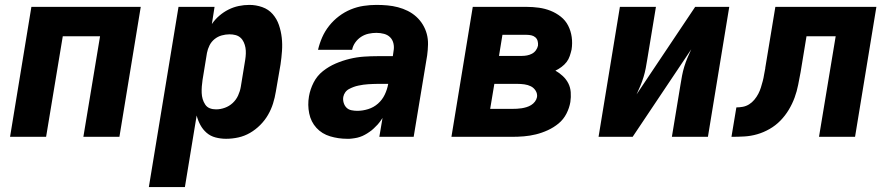

<svg xmlns="http://www.w3.org/2000/svg" viewBox="-20 -558 3640 783"><path d="M21 0 108 -530H554L467 0H320L388 -410H236L168 0Z M587 205 708 -530H855L844 -460Q844 -460 844 -460Q844 -460 844 -460Q857 -479 874.5 -494Q892 -509 912 -519Q932 -529 953.5 -533.5Q975 -538 997 -538Q1024 -538 1049.5 -529Q1075 -520 1092 -500.5Q1109 -481 1117.5 -456Q1126 -431 1129 -404.5Q1132 -378 1130 -350Q1128 -322 1124 -295L1105 -185Q1101 -160 1093.5 -136Q1086 -112 1073 -89.5Q1060 -67 1041 -48Q1022 -29 999.5 -16Q977 -3 952 2.5Q927 8 902 8Q880 8 859 2.5Q838 -3 822.5 -16.5Q807 -30 797 -48.5Q787 -67 782 -87L734 205ZM861 -112Q879 -112 897 -118.5Q915 -125 929 -138Q943 -151 951 -168.5Q959 -186 962 -204L980 -314Q982 -327 982.5 -339.5Q983 -352 981 -363.5Q979 -375 974 -386Q969 -397 960.5 -404.5Q952 -412 940.5 -415Q929 -418 916 -418Q900 -418 884 -413.5Q868 -409 855 -398.5Q842 -388 834.5 -373Q827 -358 824 -342L806 -232Q804 -219 803 -205.5Q802 -192 802.5 -179Q803 -166 806.5 -154Q810 -142 817 -131.5Q824 -121 835.5 -116.5Q847 -112 861 -112Z M1395 8Q1360 8 1326.5 -2Q1293 -12 1270.5 -36.5Q1248 -61 1241 -95.5Q1234 -130 1240 -165Q1245 -194 1259 -221.5Q1273 -249 1297 -268Q1321 -287 1349 -299Q1377 -311 1406 -318Q1435 -325 1463.5 -327Q1492 -329 1521 -329H1582L1585 -350Q1588 -366 1584.5 -381Q1581 -396 1571 -406Q1561 -416 1546 -420Q1531 -424 1515 -424Q1499 -424 1483 -420.5Q1467 -417 1453 -408Q1439 -399 1429 -385Q1419 -371 1416 -355H1277Q1283 -381 1294 -406Q1305 -431 1322.5 -453Q1340 -475 1362.5 -492Q1385 -509 1410.5 -519.5Q1436 -530 1462.5 -534Q1489 -538 1515 -538Q1538 -538 1560 -536Q1582 -534 1603 -528.5Q1624 -523 1643 -513.5Q1662 -504 1677.5 -490Q1693 -476 1704 -458Q1715 -440 1720.5 -419.5Q1726 -399 1725.5 -376.5Q1725 -354 1722 -332L1667 0H1527L1540 -77Q1540 -77 1540 -77Q1540 -77 1540 -77Q1533 -66 1531.5 -64.5Q1530 -63 1527 -58.5Q1524 -54 1520 -50Q1516 -46 1512 -42Q1508 -38 1504 -34Q1500 -30 1495.5 -26.5Q1491 -23 1486.5 -20Q1482 -17 1477.5 -14Q1473 -11 1468 -8.5Q1463 -6 1458 -3.5Q1453 -1 1447.5 0.5Q1442 2 1437 3.5Q1432 5 1426.5 5.5Q1421 6 1416 7Q1411 8 1405.5 8Q1400 8 1395 8ZM1437 -106Q1459 -106 1481.5 -113Q1504 -120 1521.5 -135.5Q1539 -151 1549 -172Q1559 -193 1563 -215V-216H1521Q1511 -216 1501 -215.5Q1491 -215 1481 -214.5Q1471 -214 1461.5 -212.5Q1452 -211 1442 -209Q1432 -207 1422.5 -203.5Q1413 -200 1403.5 -195Q1394 -190 1388 -181.5Q1382 -173 1380 -163Q1378 -151 1381.5 -139Q1385 -127 1393 -119Q1401 -111 1413 -108.5Q1425 -106 1437 -106Z M1821 0 1908 -530H2127Q2153 -530 2178 -526.5Q2203 -523 2225.5 -514Q2248 -505 2267 -490Q2286 -475 2297 -453.5Q2308 -432 2311.5 -407Q2315 -382 2311 -356Q2308 -343 2303.5 -329.5Q2299 -316 2290.5 -305Q2282 -294 2270 -285Q2258 -276 2245 -270Q2261 -261 2275 -248Q2289 -235 2297.5 -218.5Q2306 -202 2307.5 -182Q2309 -162 2306 -142Q2302 -118 2290 -94.5Q2278 -71 2258 -54.5Q2238 -38 2214 -27Q2190 -16 2165.5 -10Q2141 -4 2116.5 -2Q2092 0 2068 0ZM2015 -330H2109Q2119 -330 2129.5 -332Q2140 -334 2149.5 -339Q2159 -344 2165.5 -353Q2172 -362 2174 -372Q2175 -382 2172.5 -391Q2170 -400 2163 -406Q2156 -412 2146.5 -414Q2137 -416 2127 -416H2029ZM1979 -114H2068Q2078 -114 2088 -114.5Q2098 -115 2107.5 -116.5Q2117 -118 2127 -121Q2137 -124 2146 -129.5Q2155 -135 2161.5 -143.5Q2168 -152 2170 -162Q2172 -176 2164.5 -188Q2157 -200 2145 -206Q2133 -212 2118.5 -214Q2104 -216 2089 -216H1996Z M2421 0 2508 -530H2655L2620 -318Q2617 -299 2613.5 -280.5Q2610 -262 2604.5 -244Q2599 -226 2591.5 -208Q2584 -190 2576 -173L2815 -530H2954L2867 0H2720L2755 -212Q2758 -231 2761.5 -249.5Q2765 -268 2770.5 -286Q2776 -304 2783.5 -322Q2791 -340 2799 -357L2560 0Z M2963 0 2983 -120Q2996 -120 3009.5 -122.5Q3023 -125 3035 -132.5Q3047 -140 3056.5 -151.5Q3066 -163 3072.5 -175.5Q3079 -188 3083 -201Q3087 -214 3090.5 -227Q3094 -240 3096 -253.5Q3098 -267 3101 -280V-281Q3101 -281 3101 -281.5Q3101 -282 3101 -282L3142 -530H3554L3467 0H3320L3388 -410H3269L3245 -264Q3240 -238 3235 -212Q3230 -186 3220.5 -160Q3211 -134 3196.5 -110Q3182 -86 3162.5 -66Q3143 -46 3118.5 -32Q3094 -18 3068 -10.5Q3042 -3 3015.5 -1.5Q2989 0 2963 0Z"/></svg>

Font: Iosevka Curly HvExObl
Style: Regular
Weight: 900
Width: 7
Italic angle: -9°
Monospace: yes
Designer: Belleve Invis
Foundry: Belleve Invis
Version: Version 11.1.0; ttfautohint (v1.8.3)